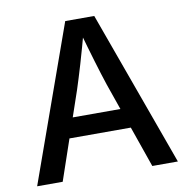

<svg xmlns="http://www.w3.org/2000/svg" viewBox="-81 -807 865 885"><g transform="rotate(-10 351.5 -364.0)"><path d="M22 0 281.7 -727.5H417.5L680.7 0H561L419.4 -405.8Q402.8 -455.6 383.1 -521.5Q363.3 -587.4 336.9 -681.2H360.8Q335.4 -586.9 315.7 -520.3Q295.9 -453.6 280.3 -405.8L141.6 0ZM163.6 -191.4V-284.2H539.6V-191.4Z"/></g></svg>

Font: Inter 17pt Medium
Style: Regular
Weight: 500
Version: Version 4.001;git-66647c0bb